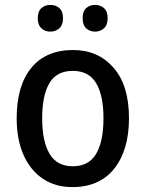

<svg xmlns="http://www.w3.org/2000/svg" viewBox="-20 -753 594 783"><path d="M506 -271Q506 -141 446 -65.5Q386 10 275 10Q206 10 155 -24Q104 -58 76 -121Q48 -184 48 -271Q48 -403 107.5 -476Q167 -549 278 -549Q380 -549 443 -477Q506 -405 506 -271ZM152 -270Q152 -177 182 -126Q212 -75 277 -75Q342 -75 372 -125.5Q402 -176 402 -271Q402 -364 372 -414Q342 -464 277 -464Q211 -464 181.5 -414Q152 -364 152 -270ZM134 -679Q134 -707 149 -720Q164 -733 185 -733Q207 -733 222 -720Q237 -707 237 -679Q237 -651 222 -637.5Q207 -624 185 -624Q164 -624 149 -637.5Q134 -651 134 -679ZM317 -679Q317 -707 331.5 -720Q346 -733 368 -733Q389 -733 404 -720Q419 -707 419 -679Q419 -651 404 -637.5Q389 -624 368 -624Q346 -624 331.5 -637.5Q317 -651 317 -679Z"/></svg>

Font: Noto Sans Thai SemCond Med
Style: Regular
Weight: 500
Width: 4
Designer: Monotype Design Team
Foundry: Monotype Imaging Inc.
Version: Version 2.002; ttfautohint (v1.8.4.7-5d5b)